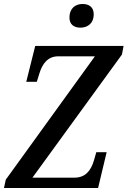

<svg xmlns="http://www.w3.org/2000/svg" viewBox="-28 -945 641 965"><path d="M376 -806C409 -806 443 -824 443 -874C443 -910 418 -925 387 -925C350 -925 321 -902 321 -857C321 -822 344 -806 376 -806ZM-8 0H465L508 -180H456L444 -138C428 -85 400 -52 345 -52H135L585 -671L593 -714H149L104 -534H157L171 -579C186 -626 213 -662 265 -662H449L1 -42Z"/></svg>

Font: Noto Serif Condensed Medium
Style: Italic
Weight: 500
Width: 3
Italic angle: -12°
Designer: Monotype Design Team
Foundry: Monotype Imaging Inc.
Version: Version 2.013